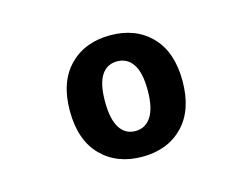

<svg xmlns="http://www.w3.org/2000/svg" viewBox="-64 -811 777 591"><g transform="rotate(-15 325.0 -515.5)"><path d="M324.9 -322Q244 -322 194.5 -372.5Q145 -423 145 -516Q145 -608 194.3 -658.5Q243.6 -709 324.8 -709Q406 -709 455 -658.5Q504 -608 504 -516Q504 -423 454.9 -372.5Q405.8 -322 324.9 -322ZM324.5 -404Q357 -404 375 -432Q393 -460 393 -516Q393 -572 375 -599Q357 -626 324.5 -626Q292 -626 274.5 -599Q257 -572 257 -516Q257 -460 274.5 -432Q292 -404 324.5 -404Z"/></g></svg>

Font: Azeret Mono Thin
Style: Regular
Weight: 100
Designer: Martin Vácha
Foundry: Displaay
Version: Version 1.002